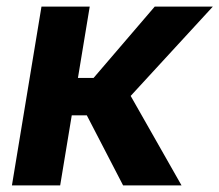

<svg xmlns="http://www.w3.org/2000/svg" viewBox="-20 -561 664 581"><path d="M251.5 -541 162.1 0H16.1L105.5 -541ZM624 -541 321.3 -211.9H161.6L178.2 -325.2H263.2L448.2 -541ZM352.5 0 239.7 -217.8 362.8 -293 529.3 0Z"/></svg>

Font: Inter 17pt
Style: Bold Italic
Weight: 700
Italic angle: -9.3988°
Version: Version 4.001;git-66647c0bb